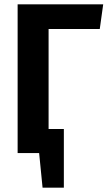

<svg xmlns="http://www.w3.org/2000/svg" viewBox="-20 -712 501 893"><path d="M206 -577V-112H277V161H178L162 0H62V-692H460L444 -577Z"/></svg>

Font: Fira Sans Condensed SemiBold
Style: Regular
Weight: 600
Width: 3
Designer: bBox Type GmbH & Carrois Corporate GbR & Edenspiekermann AG
Foundry: bBox Type GmbH & Carrois Corporate GbR & Edenspiekermann AG
Version: Version 4.301